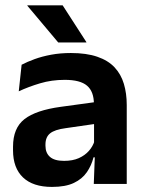

<svg xmlns="http://www.w3.org/2000/svg" viewBox="-20 -706 556 737"><path d="M340 0 344.5 -120 341 -131V-284.5L340.5 -306.5Q340.5 -354.5 314.2 -377Q288 -399.5 228.5 -399.5Q178 -399.5 133.8 -386.2Q89.5 -373 52 -355.5L63 -457.5Q85 -469 113.2 -479.2Q141.5 -489.5 176.5 -496Q211.5 -502.5 252 -502.5Q312 -502.5 353.5 -488.2Q395 -474 419.8 -447.5Q444.5 -421 455.5 -384.2Q466.5 -347.5 466.5 -303V0ZM179.5 11.5Q106.5 11.5 68.2 -25Q30 -61.5 30 -129V-143Q30 -214.5 74 -248.8Q118 -283 213.5 -296L352.5 -315L360 -232.5L232 -214Q190 -208.5 172.2 -194Q154.5 -179.5 154.5 -151.5V-146.5Q154.5 -119 171.8 -103.8Q189 -88.5 226 -88.5Q259 -88.5 282.5 -99Q306 -109.5 321.2 -126.8Q336.5 -144 343 -165.5L361 -102H339Q331 -70.5 313.2 -44.8Q295.5 -19 263.5 -3.8Q231.5 11.5 179.5 11.5ZM220.5 -685.5 311.5 -544.5V-543H203.5L85 -684V-685.5Z"/></svg>

Font: Anek Latin Medium SemiBold
Style: Regular
Weight: 600
Version: Version 1.003